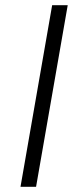

<svg xmlns="http://www.w3.org/2000/svg" viewBox="-20 -720 309 740"><path d="M59 0H119L241 -700H181Z"/></svg>

Font: Fixel Display 20240404 Light
Style: Italic
Weight: 300
Italic angle: -10°
Designer: AlfaBravo + MacPaw
Foundry: Kyrylo Tkachov, Marchela Mozhyna, Serhii Makarenko, Maria Weinstein, Zakhar Kryvoshyya
Version: Version 1.211;Glyphs 3.2 (3225)